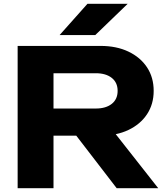

<svg xmlns="http://www.w3.org/2000/svg" viewBox="-20 -992 880 1012"><path d="M204 -420H485Q538 -420 569 -444.5Q600 -469 600 -513Q600 -557 569 -581.5Q538 -606 485 -606H177L262 -699V0H73V-750H510Q594 -750 657 -720Q720 -690 755 -637Q790 -584 790 -513Q790 -443 755 -390Q720 -337 657 -307Q594 -277 510 -277H204ZM325 -351H538L814 0H595ZM441 -972H653L482 -807H294Z"/></svg>

Font: Unbounded SemiBold
Style: Regular
Weight: 600
Designer: Luke Prowse, Jean-Baptiste Morizot, Fátima Lázaro, Florian Runge
Foundry: NaN
Version: Version 1.700